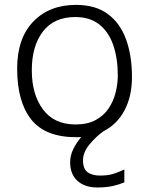

<svg xmlns="http://www.w3.org/2000/svg" viewBox="-20 -558 626 806"><path d="M300.5 18Q170 18 111 -56.5Q52 -131 52 -270Q52 -397 119.5 -467.2Q187 -537.5 299 -537.5Q380.5 -537.5 432.2 -499.5Q484 -461.5 509 -393.2Q534 -325 534 -234.5Q534 -154 502.8 -95Q471.5 -36 414.5 -7Q383 15 355.8 48.2Q328.5 81.5 328.5 114.5Q328.5 151.5 348 165.2Q367.5 179 399.5 179Q432.5 179 454.5 172.2Q476.5 165.5 502 153.5V207.5Q482.5 216 455 222.5Q427.5 229 388.5 229Q336 229 305.2 201.2Q274.5 173.5 274.5 123.5Q274.5 94.5 287.8 67.5Q301 40.5 321 17.5Q311 18 300.5 18ZM297.5 -35.5Q347 -35.5 381 -53.8Q415 -72 435.5 -102.2Q456 -132.5 465.2 -169Q474.5 -205.5 474.5 -241.5Q474.5 -312 455.8 -367.5Q437 -423 397.5 -454.8Q358 -486.5 296 -486.5Q207 -486.5 160.2 -425.8Q113.5 -365 113.5 -263Q113.5 -161.5 160.5 -98.5Q207.5 -35.5 297.5 -35.5Z"/></svg>

Font: Grandstander ExtraLight
Style: Regular
Weight: 200
Designer: Tyler Finck
Foundry: Etcetera Type Co
Version: Version 1.200; ttfautohint (v1.8.3)